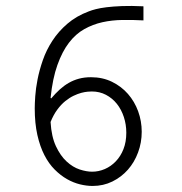

<svg xmlns="http://www.w3.org/2000/svg" viewBox="-20 -611 610 645"><path d="M461.9 -542.5Q426.8 -544.4 391.6 -543.9Q356.4 -543.5 324.2 -536.4Q292 -529.3 263.2 -513.2Q234.4 -497.1 211.7 -467.5Q189 -438 172.9 -392.8Q156.7 -347.7 149.9 -282.2L151.9 -280.3Q166 -296.9 180.4 -310.1Q194.8 -323.2 210.9 -332.5Q227.1 -341.8 245.4 -346.7Q263.7 -351.6 285.6 -351.6Q324.7 -351.6 356.2 -336.2Q387.7 -320.8 409.9 -295.4Q432.1 -270 444.1 -237.1Q456.1 -204.1 456.1 -168.5Q456.1 -131.8 443.8 -98.9Q431.6 -65.9 409.7 -41Q387.7 -16.1 357.4 -1.2Q327.1 13.7 291 13.7Q271 13.7 248.8 8.3Q226.6 2.9 205.1 -9.3Q183.6 -21.5 163.8 -41.3Q144 -61 129.2 -89.8Q114.3 -118.7 105.5 -157.7Q96.7 -196.8 96.7 -247.1Q96.7 -262.2 98.4 -287.8Q100.1 -313.5 106.2 -344.5Q112.3 -375.5 124 -409.2Q135.7 -442.9 156 -474.1Q176.3 -505.4 206.3 -531.2Q236.3 -557.1 278.3 -572.8Q288.1 -576.7 302.2 -580.3Q316.4 -584 338.1 -586.7Q359.9 -589.4 390.1 -590.6Q420.4 -591.8 461.9 -589.8ZM149.9 -201.2Q152.8 -151.9 168 -119.6Q183.1 -87.4 203.9 -68.4Q224.6 -49.3 247.6 -41.7Q270.5 -34.2 289.6 -34.2Q311.5 -34.2 332.3 -43.2Q353 -52.2 369.1 -69.1Q385.3 -85.9 394.8 -110.1Q404.3 -134.3 404.3 -165Q404.3 -192.9 396 -218Q387.7 -243.2 372.6 -262.2Q357.4 -281.2 335.9 -292.5Q314.5 -303.7 288.6 -303.7Q284.2 -303.7 274.7 -303Q265.1 -302.2 253.2 -299.1Q241.2 -295.9 227.3 -289.3Q213.4 -282.7 199.5 -271.5Q185.5 -260.3 172.6 -242.9Q159.7 -225.6 149.9 -201.2Z"/></svg>

Font: Ethiopic Sadiss
Style: Regular
Weight: 400
Designer: abass alamnehe
Foundry: Senamirmir Project
Version: Version 5.100